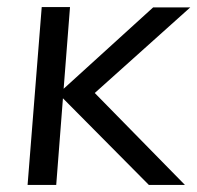

<svg xmlns="http://www.w3.org/2000/svg" viewBox="-20 -523 558 543"><path d="M518 -502 248 -260 503 0H401L158 -245L139 0H58L98 -503H178L160 -272L413 -502Z"/></svg>

Font: PRinguin Sans
Style: Italic
Weight: 400
Designer: Vernon Adams
Foundry: Vernon Adams
Version: ""